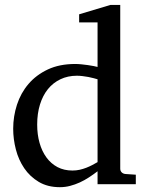

<svg xmlns="http://www.w3.org/2000/svg" viewBox="-20 -757 604 789"><path d="M380.9 -431.2Q374.5 -433.1 364.5 -435.8Q354.5 -438.5 343 -440.7Q331.5 -442.9 319.1 -444.3Q306.6 -445.8 295.9 -445.8Q258.8 -445.8 228.5 -431.4Q198.2 -417 177 -390.9Q155.8 -364.7 144.3 -327.6Q132.8 -290.5 132.8 -245.1Q132.8 -204.1 142.6 -169.7Q152.3 -135.3 170.9 -109.9Q189.5 -84.5 216.3 -70.3Q243.2 -56.2 277.8 -56.2Q293 -56.2 307.1 -59.3Q321.3 -62.5 334.5 -67.6Q347.7 -72.8 359.4 -78.9Q371.1 -85 380.9 -90.8ZM380.9 0V-53.2Q363.8 -40 345.5 -28.1Q327.1 -16.1 307.9 -7.3Q288.6 1.5 268.3 6.8Q248 12.2 226.1 12.2Q175.8 12.2 139.4 -9.5Q103 -31.2 79.6 -65.7Q56.2 -100.1 45.2 -142.8Q34.2 -185.5 34.2 -228Q34.2 -278.8 49.8 -326.9Q65.4 -375 97.2 -412.1Q128.9 -449.2 176.8 -471.7Q224.6 -494.1 289.1 -494.1Q300.8 -494.1 314.5 -492.7Q328.1 -491.2 341.1 -489.5Q354 -487.8 364.5 -485.6Q375 -483.4 380.9 -481.9V-665H305.2V-698.2L434.1 -736.8H474.1V-64Q474.1 -54.7 480 -48.8Q485.8 -43 495.1 -42L538.1 -39.1V0Z"/></svg>

Font: Charis SIL
Style: Regular
Weight: 400
Foundry: SIL International
Version: Version 4.112